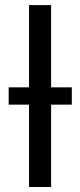

<svg xmlns="http://www.w3.org/2000/svg" viewBox="-20 -745 318 765"><path d="M95.7 0V-328.1H14.6V-397H95.7V-724.6H183.6V-397H266.1V-328.1H183.6V0Z"/></svg>

Font: Arimo Nerd Font
Style: Regular
Weight: 400
Designer: Steve Matteson
Foundry: Monotype Imaging Inc.
Version: Version 1.33;Nerd Fonts 3.2.1